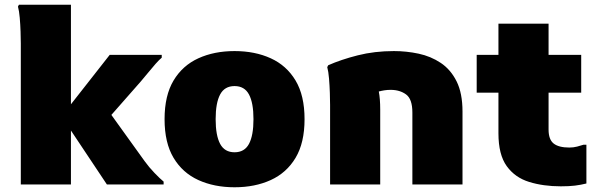

<svg xmlns="http://www.w3.org/2000/svg" viewBox="-20 -780 2528 812"><path d="M280 0H68V-596Q68 -616 67 -646Q66 -676 63.5 -705Q61 -734 56 -752L60 -760H280V-339L444 -548H664V-536Q654 -528 638 -510Q622 -492 605.5 -471.5Q589 -451 575 -435L451 -294L592 -98Q610 -73 633.5 -48.5Q657 -24 672 -12V0H432L280 -228Z M676 -276Q676 -376 714 -439.5Q752 -503 819 -533.5Q886 -564 972 -564Q1058 -564 1125 -533.5Q1192 -503 1230 -439.5Q1268 -376 1268 -276Q1268 -176 1230 -112.5Q1192 -49 1125 -18.5Q1058 12 972 12Q886 12 819 -18.5Q752 -49 714 -112.5Q676 -176 676 -276ZM892 -276Q892 -207 911 -171.5Q930 -136 972 -136Q1014 -136 1033 -171.5Q1052 -207 1052 -276Q1052 -345 1033 -380.5Q1014 -416 972 -416Q930 -416 911 -380.5Q892 -345 892 -276Z M1376 0V-336Q1376 -356 1375 -387Q1374 -418 1371.5 -448Q1369 -478 1364 -496L1368 -504Q1422 -528 1493 -546Q1564 -564 1646 -564Q1699 -564 1750.5 -553Q1802 -542 1844 -514Q1886 -486 1911 -436Q1936 -386 1936 -308V0H1724V-304Q1724 -361 1697.5 -380.5Q1671 -400 1632 -400Q1618 -400 1605.5 -398Q1593 -396 1582 -393Q1588 -363 1588 -316V0Z M2352 8Q2278 8 2218 -10.5Q2158 -29 2123 -77.5Q2088 -126 2088 -216V-388H1996V-548H2088V-680H2300V-548H2438V-388H2300V-232Q2300 -190 2321.5 -173Q2343 -156 2388 -156Q2405 -156 2420.5 -160Q2436 -164 2448 -168H2460V-4Q2436 2 2411.5 5Q2387 8 2352 8Z"/></svg>

Font: Kufam Black
Style: Regular
Weight: 900
Designer: Wael Morcos, Artur Schmal
Foundry: Original Type
Version: Version 1.301; ttfautohint (v1.8.3)